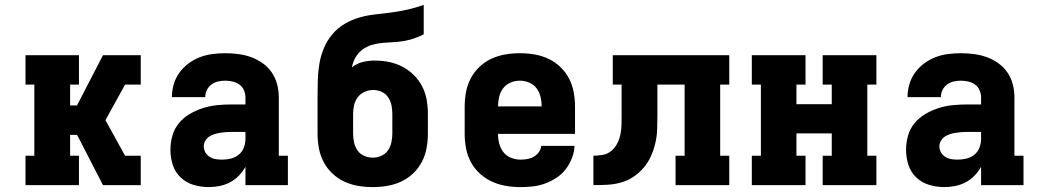

<svg xmlns="http://www.w3.org/2000/svg" viewBox="-20 -755 4240 783"><path d="M84 0V-120H120V-410H84V-530H302V-410H266V-325H294L400 -530H554V-410H490L410 -265L490 -120H554V0H400L298 -198L294 -205H266V-120H302V0Z M831 8Q800 8 769.5 -1Q739 -10 716.5 -31.5Q694 -53 684.5 -83Q675 -113 675 -144Q675 -173 683 -201.5Q691 -230 709.5 -252.5Q728 -275 753.5 -290Q779 -305 807 -314Q835 -323 864 -326Q893 -329 922 -329H981V-357Q981 -372 975 -386.5Q969 -401 956.5 -410Q944 -419 929 -422.5Q914 -426 898 -426Q883 -426 868.5 -422.5Q854 -419 842 -410Q830 -401 823.5 -387.5Q817 -374 817 -359H681Q681 -385 688.5 -411Q696 -437 711.5 -458.5Q727 -480 748.5 -496Q770 -512 794.5 -521.5Q819 -531 845.5 -534.5Q872 -538 898 -538Q925 -538 952 -534.5Q979 -531 1004 -522Q1029 -513 1051.5 -497Q1074 -481 1089 -458.5Q1104 -436 1110.5 -410Q1117 -384 1117 -357V-120H1154V0H981V-75Q970 -55 954 -38.5Q938 -22 918 -11.5Q898 -1 875.5 3.5Q853 8 831 8ZM886 -104Q904 -104 922 -108.5Q940 -113 954 -124.5Q968 -136 974.5 -153.5Q981 -171 981 -189V-217H922Q910 -217 898.5 -216Q887 -215 875.5 -213Q864 -211 853 -207.5Q842 -204 832.5 -197.5Q823 -191 817 -180.5Q811 -170 811 -159Q811 -145 817.5 -133.5Q824 -122 835.5 -115Q847 -108 860 -106Q873 -104 886 -104Z M1500 8Q1470 8 1440.5 3Q1411 -2 1384 -14.5Q1357 -27 1335 -48Q1313 -69 1299.5 -95Q1286 -121 1280.5 -150.5Q1275 -180 1275 -210V-290Q1275 -308 1275 -326Q1275 -344 1275 -362Q1275 -395 1276 -428.5Q1277 -462 1282.5 -495Q1288 -528 1301 -559Q1314 -590 1335.5 -615.5Q1357 -641 1386 -658Q1415 -675 1447 -684Q1479 -693 1512.5 -696.5Q1546 -700 1579 -704.5Q1612 -709 1644.5 -716.5Q1677 -724 1708 -735V-615Q1689 -605 1668 -598Q1647 -591 1626 -587.5Q1605 -584 1583 -583Q1561 -582 1539.5 -580Q1518 -578 1497 -572Q1476 -566 1458.5 -553Q1441 -540 1430 -521Q1419 -502 1415 -480Q1434 -496 1458.5 -502Q1483 -508 1507 -508Q1537 -508 1565.5 -502.5Q1594 -497 1620 -483.5Q1646 -470 1667 -449.5Q1688 -429 1701.5 -403Q1715 -377 1720 -348Q1725 -319 1725 -290V-210Q1725 -180 1719.5 -150.5Q1714 -121 1700.5 -95Q1687 -69 1665 -48Q1643 -27 1616 -14.5Q1589 -2 1559.5 3Q1530 8 1500 8ZM1500 -112Q1518 -112 1535 -119.5Q1552 -127 1562 -141.5Q1572 -156 1576 -174Q1580 -192 1580 -210V-290Q1580 -308 1576.5 -325.5Q1573 -343 1563 -358Q1553 -373 1536.5 -380.5Q1520 -388 1502 -388Q1484 -388 1467 -380.5Q1450 -373 1439 -358.5Q1428 -344 1424 -326Q1420 -308 1420 -290V-210Q1420 -192 1424 -174Q1428 -156 1438 -141.5Q1448 -127 1465 -119.5Q1482 -112 1500 -112Z M2103 8Q2073 8 2043 3Q2013 -2 1986 -14.5Q1959 -27 1936.5 -47.5Q1914 -68 1900 -94.5Q1886 -121 1880.5 -150.5Q1875 -180 1875 -210V-320Q1875 -350 1880.5 -379.5Q1886 -409 1899.5 -435Q1913 -461 1935 -482Q1957 -503 1984 -515.5Q2011 -528 2040.5 -533Q2070 -538 2100 -538Q2130 -538 2159.5 -533Q2189 -528 2216 -515.5Q2243 -503 2265 -482Q2287 -461 2300.5 -435Q2314 -409 2319.5 -379.5Q2325 -350 2325 -320V-209H2011Q2011 -189 2016 -169.5Q2021 -150 2033 -134.5Q2045 -119 2064 -111.5Q2083 -104 2103 -104Q2117 -104 2131 -106.5Q2145 -109 2157 -116Q2169 -123 2177.5 -134.5Q2186 -146 2187 -160H2323Q2322 -135 2312.5 -110.5Q2303 -86 2287.5 -65.5Q2272 -45 2250 -30.5Q2228 -16 2204 -7Q2180 2 2154.5 5Q2129 8 2103 8ZM2011 -321H2189Q2189 -341 2184.5 -360Q2180 -379 2168.5 -394.5Q2157 -410 2138.5 -418Q2120 -426 2100 -426Q2080 -426 2061.5 -418Q2043 -410 2031.5 -394.5Q2020 -379 2015.5 -359.5Q2011 -340 2011 -321Z M2400 0V-120Q2419 -120 2438.5 -123.5Q2458 -127 2473 -139.5Q2488 -152 2497 -169.5Q2506 -187 2510 -206Q2514 -225 2514.5 -244.5Q2515 -264 2515 -283V-410H2479V-530H2954V-410H2917V-120H2954V0H2735V-120H2772V-410H2661V-283Q2661 -255 2660 -227Q2659 -199 2652.5 -171.5Q2646 -144 2634.5 -118Q2623 -92 2604.5 -70.5Q2586 -49 2562.5 -33.5Q2539 -18 2512 -10.5Q2485 -3 2456.5 -1.5Q2428 0 2400 0Z M3046 0V-120H3083V-410H3046V-530H3265V-410H3228V-330H3372V-410H3335V-530H3554V-410H3517V-120H3554V0H3335V-120H3372V-211H3228V-120H3265V0Z M3831 8Q3800 8 3769.5 -1Q3739 -10 3716.5 -31.5Q3694 -53 3684.5 -83Q3675 -113 3675 -144Q3675 -173 3683 -201.5Q3691 -230 3709.5 -252.5Q3728 -275 3753.5 -290Q3779 -305 3807 -314Q3835 -323 3864 -326Q3893 -329 3922 -329H3981V-357Q3981 -372 3975 -386.5Q3969 -401 3956.5 -410Q3944 -419 3929 -422.5Q3914 -426 3898 -426Q3883 -426 3868.5 -422.5Q3854 -419 3842 -410Q3830 -401 3823.5 -387.5Q3817 -374 3817 -359H3681Q3681 -385 3688.5 -411Q3696 -437 3711.5 -458.5Q3727 -480 3748.5 -496Q3770 -512 3794.5 -521.5Q3819 -531 3845.5 -534.5Q3872 -538 3898 -538Q3925 -538 3952 -534.5Q3979 -531 4004 -522Q4029 -513 4051.5 -497Q4074 -481 4089 -458.5Q4104 -436 4110.5 -410Q4117 -384 4117 -357V-120H4154V0H3981V-75Q3970 -55 3954 -38.5Q3938 -22 3918 -11.5Q3898 -1 3875.5 3.5Q3853 8 3831 8ZM3886 -104Q3904 -104 3922 -108.5Q3940 -113 3954 -124.5Q3968 -136 3974.5 -153.5Q3981 -171 3981 -189V-217H3922Q3910 -217 3898.5 -216Q3887 -215 3875.5 -213Q3864 -211 3853 -207.5Q3842 -204 3832.5 -197.5Q3823 -191 3817 -180.5Q3811 -170 3811 -159Q3811 -145 3817.5 -133.5Q3824 -122 3835.5 -115Q3847 -108 3860 -106Q3873 -104 3886 -104Z"/></svg>

Font: Iosevka Slab Heavy Extended
Style: Regular
Weight: 900
Width: 7
Monospace: yes
Designer: Belleve Invis
Foundry: Belleve Invis
Version: Version 11.1.0; ttfautohint (v1.8.3)